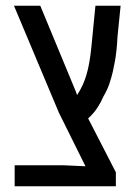

<svg xmlns="http://www.w3.org/2000/svg" viewBox="-20 -650 469 670"><path d="M31.2 0V-73.2H203.6L278.3 -69.8L185.5 -256.8L28.8 -629.9H120.6L244.6 -330.6L249 -318.4Q270 -349.6 281.5 -388.2Q293 -426.8 298.8 -485.4L313 -629.9H400.9L390.1 -522.9Q388.7 -496.1 386.5 -475.3Q384.3 -454.6 381.1 -436.5Q377.9 -418.5 373.5 -398.9Q368.7 -378.9 361.8 -358.2Q355 -337.4 341.3 -314Q332 -292.5 319.3 -273.2Q306.6 -253.9 287.6 -236.8L384.3 -48.8V0Z"/></svg>

Font: Open Sans Condensed Medium
Style: Regular
Weight: 500
Width: 3
Designer: Monotype Design Team
Foundry: Monotype Imaging Inc.
Version: Version 3.000